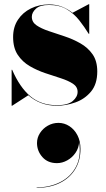

<svg xmlns="http://www.w3.org/2000/svg" viewBox="-20 -490 500 908"><path d="M155 186.3Q155 161.1 169 139.3Q183 117.5 206.2 104.3Q229.4 91.1 256.6 91.1Q284.2 91.1 308 106.5Q331.8 121.9 346.2 149.5Q360.6 177.1 360.6 214.3Q360.6 270.3 334.6 311.7Q308.6 353.1 262 375.7Q215.4 398.3 153.4 398.3V396.3Q215 396.3 264.6 371.3Q314.2 346.3 339.4 298.5Q364.6 250.7 354.2 181.9Q352.6 210.3 337 232.9Q321.4 255.5 297.8 268.5Q274.2 281.5 249.4 281.5Q205.8 281.5 180.4 252.7Q155 223.9 155 186.3ZM37.5 10H35V-160H37.5Q73 -77.5 123.2 -35Q173.5 7.5 249 7.5Q301 7.5 324 -12.2Q347 -32 347 -55.5Q347 -79.5 325 -94Q303 -108.5 268.2 -119.8Q233.5 -131 194.5 -144Q155.5 -157 120.8 -177.2Q86 -197.5 64 -230.5Q42 -263.5 42 -315Q42 -362 64.8 -396.5Q87.5 -431 126 -450Q164.5 -469 212 -469Q246.5 -469 273.8 -458Q301 -447 323 -429.5L399.5 -470H402V-330H399.5Q379.5 -362.5 355 -393.8Q330.5 -425 296 -445.8Q261.5 -466.5 212 -466.5Q169 -466.5 149.8 -448.8Q130.5 -431 130.5 -410.5Q130.5 -385.5 152.8 -370.2Q175 -355 210.2 -343.2Q245.5 -331.5 285.2 -318.2Q325 -305 360.2 -285Q395.5 -265 417.8 -233.2Q440 -201.5 440 -152Q440 -92.5 410.5 -57Q381 -21.5 336.8 -5.8Q292.5 10 249 10Q208 10 174.5 -2.8Q141 -15.5 114 -39.5Z"/></svg>

Font: Bodoni* 72pt Fatface
Style: Regular
Weight: 900
Version: Version 2.3